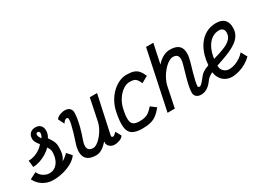

<svg xmlns="http://www.w3.org/2000/svg" viewBox="-41 -1526 3070 2266"><g transform="rotate(-30 1494.0 -393.0)"><path d="M217 14Q141 14 80 -24Q19 -62 -12 -127L78 -173Q95 -130 135 -104Q175 -78 217 -78Q263 -78 297.5 -103.5Q332 -129 351.5 -175Q371 -221 371 -283Q370 -307 362 -321.5Q354 -336 344 -356Q311 -322 268 -296Q225 -270 178 -255Q131 -240 86 -238L76 -330Q137 -330 195.5 -359Q254 -388 289 -433Q267 -456 252.5 -484Q238 -512 240 -534Q239 -577 266.5 -604.5Q294 -632 338 -632Q382 -632 407 -607Q432 -582 432 -541Q434 -522 427.5 -496Q421 -470 405 -446Q430 -411 448.5 -373.5Q467 -336 465 -287Q465 -237 456.5 -200.5Q448 -164 419 -122Q434 -131 448.5 -141.5Q463 -152 477 -164Q491 -176 503 -189L559 -126Q530 -84 476 -52.5Q422 -21 354.5 -3.5Q287 14 217 14ZM339 -483Q350 -500 354.5 -512.5Q359 -525 360 -536Q362 -551 355.5 -560Q349 -569 336 -570Q326 -571 319 -564Q312 -557 312 -545Q312 -530 319 -516Q326 -502 339 -483Z M661 -497 620 -578Q634 -603 669.5 -617.5Q705 -632 740 -632Q781 -632 804 -611.5Q827 -591 828 -556Q829 -528 822 -479Q815 -430 798 -365Q781 -300 753 -222Q727 -149 743 -113.5Q759 -78 812 -78Q832 -78 856.5 -92Q881 -106 905.5 -130.5Q930 -155 952 -186Q974 -217 990.5 -252Q1007 -287 1014 -322L1075 -618H1174L1064 -109Q1064 -106 1062.5 -101.5Q1061 -97 1062 -92Q1064 -85 1069 -81.5Q1074 -78 1081 -78Q1089 -78 1099.5 -85Q1110 -92 1133 -114L1173 -40Q1160 -15 1124 -0.5Q1088 14 1053 14Q1022 14 998 -1Q974 -16 964 -41Q956 -60 962 -82Q922 -36 884 -12Q842 14 801 14Q691 14 656.5 -51Q622 -116 661 -233Q683 -298 699.5 -355Q716 -412 725.5 -455.5Q735 -499 732 -525Q731 -533 725.5 -536.5Q720 -540 712 -540Q699 -540 685.5 -528.5Q672 -517 661 -497Z M1634 -171 1705 -117Q1664 -66 1625.5 -37.5Q1587 -9 1541 2.5Q1495 14 1430 14Q1340 14 1294 -17Q1248 -48 1241 -119.5Q1234 -191 1259 -313Q1273 -381 1304.5 -439Q1336 -497 1380 -540Q1424 -583 1475.5 -607.5Q1527 -632 1582 -632Q1640 -632 1677.5 -619.5Q1715 -607 1740 -578Q1765 -549 1785 -500L1696 -451Q1681 -487 1665.5 -506.5Q1650 -526 1628 -533Q1606 -540 1571 -540Q1525 -540 1479.5 -508.5Q1434 -477 1399 -424Q1364 -371 1349 -305Q1329 -216 1332 -166.5Q1335 -117 1362 -97.5Q1389 -78 1441 -78Q1489 -78 1519.5 -86Q1550 -94 1575.5 -114Q1601 -134 1634 -171Z M2393 -89Q2364 -48 2336 -25.5Q2308 -3 2282 5.5Q2256 14 2232 14Q2192 14 2167.5 -7Q2143 -28 2144 -62Q2143 -91 2152 -138.5Q2161 -186 2179 -251Q2197 -316 2220 -395Q2242 -469 2227.5 -504.5Q2213 -540 2160 -540Q2137 -540 2109.5 -525Q2082 -510 2054.5 -483.5Q2027 -457 2002.5 -423Q1978 -389 1960 -351Q1942 -313 1934 -275L1877 0H1778L1947 -800H2046L1990 -535Q2032 -583 2078.5 -607.5Q2125 -632 2171 -632Q2281 -632 2313.5 -568.5Q2346 -505 2311 -384Q2292 -320 2276 -263Q2260 -206 2250.5 -162.5Q2241 -119 2240 -93Q2241 -86 2246.5 -82Q2252 -78 2260 -78Q2269 -78 2279.5 -85.5Q2290 -93 2307.5 -112.5Q2325 -132 2353 -168Q2379 -202 2426 -225Q2450 -236 2476 -246Q2481 -310 2496 -366Q2519 -449 2562.5 -508.5Q2606 -568 2666 -600Q2726 -632 2801 -632Q2875 -632 2912.5 -594.5Q2950 -557 2950 -486Q2950 -428 2925 -386Q2900 -344 2857 -313.5Q2814 -283 2761.5 -260Q2709 -237 2654 -218Q2609 -203 2566 -188Q2566 -186 2566 -184Q2566 -138 2596.5 -109.5Q2627 -81 2670 -81Q2706 -81 2745 -94.5Q2784 -108 2820 -132Q2856 -156 2882 -186L2927 -104Q2892 -69 2845.5 -42Q2799 -15 2749 -0.5Q2699 14 2654 14Q2601 14 2560 -10.5Q2519 -35 2496 -79Q2479 -111 2474 -151Q2464 -145 2454 -140Q2414 -118 2393 -89ZM2572 -276 2644 -298Q2701 -315 2749 -337Q2797 -359 2826.5 -392Q2856 -425 2856 -475Q2856 -505 2837.5 -522.5Q2819 -540 2790 -540Q2741 -540 2700 -515.5Q2659 -491 2629 -445Q2599 -399 2583 -333Q2576 -306 2572 -276Z"/></g></svg>

Font: Victor Mono Thin
Style: Bold Italic
Weight: 700
Italic angle: -12°
Monospace: yes
Version: Version 1.561;gftools[0.9.30]